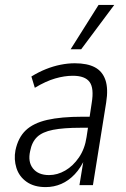

<svg xmlns="http://www.w3.org/2000/svg" viewBox="-20 -755 512 783"><path d="M166 8Q119 8 88.5 -13.5Q58 -35 47 -70Q36 -105 43 -142Q54 -194 85 -223.5Q116 -253 172.5 -266Q229 -279 317 -279H356L349 -234H309Q239 -234 196 -225.5Q153 -217 131.5 -196.5Q110 -176 103 -139Q93 -95 114.5 -68Q136 -41 180 -41Q214 -41 246 -59.5Q278 -78 302 -113Q326 -148 333 -196L354 -335Q364 -395 345.5 -420.5Q327 -446 277 -446Q243 -446 205 -435Q167 -424 122 -397L108 -443Q137 -461 167 -473Q197 -485 227 -491Q257 -497 285 -497Q336 -497 367 -480.5Q398 -464 410 -428.5Q422 -393 413 -337L359 0H304L322 -110H327Q310 -71 285 -44.5Q260 -18 230 -5Q200 8 166 8ZM268 -554 382 -735H446L311 -554Z"/></svg>

Font: Nunito Sans 10pt Condensed Light
Style: Italic
Weight: 300
Width: 3
Italic angle: -9°
Designer: Vernon Adams
Foundry: Vernon Adams
Version: Version 3.101;gftools[0.9.27]